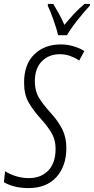

<svg xmlns="http://www.w3.org/2000/svg" viewBox="-45 -951 480 981"><path d="M297 -771Q316 -804 352 -849.5Q388 -895 414 -922L415 -931H387Q360 -909 334 -881Q308 -853 284 -824Q270 -856 254.5 -884Q239 -912 227 -931H200L199 -922Q211 -898 228.5 -848.5Q246 -799 252 -771ZM294 -195Q294 -249 273.5 -290Q253 -331 216 -372Q174 -418 153.5 -452.5Q133 -487 133 -535Q133 -602 169 -638Q205 -674 260 -674Q290 -674 315 -664.5Q340 -655 360 -642L386 -690Q367 -703 334 -713.5Q301 -724 265 -724Q182 -724 130 -673Q78 -622 78 -529Q78 -469 100.5 -429Q123 -389 161 -347Q204 -299 221.5 -266Q239 -233 239 -191Q239 -119 202 -80Q165 -41 103 -41Q67 -41 36 -51Q5 -61 -19 -76L-25 -20Q-4 -7 28.5 1.5Q61 10 101 10Q192 10 243 -46Q294 -102 294 -195Z"/></svg>

Font: Noto Sans Display Condensed Light
Style: Italic
Weight: 300
Width: 3
Designer: Monotype Design team
Foundry: Monotype Imaging Inc.
Version: 1.000